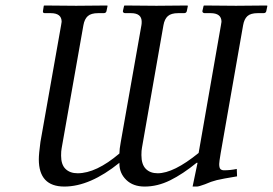

<svg xmlns="http://www.w3.org/2000/svg" viewBox="-20 -666 992 698"><path d="M283.2 -574.2 204.1 -127Q202.1 -117.2 202.1 -100.1Q202.1 -67.4 218.3 -51.8Q234.4 -36.1 262.2 -36.1Q329.6 -36.1 414.1 -107.9Q414.1 -123.5 418.9 -148.9L494.1 -574.2Q495.1 -579.1 495.1 -586.9Q495.1 -618.2 456.1 -618.2H435.1Q431.2 -618.2 428.7 -620.4Q426.3 -622.6 426.8 -626L431.2 -645L433.1 -646Q505.9 -645 548.8 -645L660.2 -646L663.1 -645L659.2 -626Q657.7 -618.2 648.9 -618.2H627.9Q602.1 -618.2 590.1 -607.4Q578.1 -596.7 574.2 -574.2L496.1 -128.9Q494.1 -119.1 494.1 -102.1Q494.1 -68.4 510 -52.2Q525.9 -36.1 553.2 -36.1Q611.3 -36.1 702.1 -109.9L783.2 -574.2Q785.2 -584 785.2 -586.9Q785.2 -618.2 745.1 -618.2H724.1Q720.2 -618.2 717.8 -620.4Q715.3 -622.6 715.8 -626L720.2 -645L722.2 -646Q795.9 -645 837.9 -645L949.2 -646L952.1 -645L948.2 -626Q946.8 -618.2 938 -618.2H917Q891.1 -618.2 879.4 -607.4Q867.7 -596.7 863.8 -574.2L782.2 -108.9Q776.9 -77.6 776.9 -69.8Q776.9 -55.7 781.5 -51.3Q786.1 -46.9 794.9 -46.9Q816.9 -46.9 840.8 -51.8L841.8 -24.9Q788.1 -16.1 768.1 -11.2Q748 -6.3 725.1 3.9Q702.6 12.2 695.8 12.2H680.2L698.2 -74.2H694.8Q644.5 -33.2 598.6 -10.5Q552.7 12.2 505.9 12.2Q463.9 12.2 439 -12Q414.1 -36.1 414.1 -70.8V-74.2Q307.1 12.2 213.9 12.2Q121.1 12.2 121.1 -86.9Q121.1 -106 127 -149.9L202.1 -574.2Q204.1 -584 204.1 -586.9Q204.1 -618.2 164.1 -618.2H143.1Q134.8 -618.2 136.2 -626L139.2 -645L141.1 -646Q214.8 -645 256.8 -645L369.1 -646L371.1 -645L367.2 -626Q365.7 -618.2 356.9 -618.2H336.9Q311 -618.2 299.1 -607.4Q287.1 -596.7 283.2 -574.2Z"/></svg>

Font: Common Serif Medium
Style: Italic
Weight: 500
Italic angle: -12°
Designer: Philipp H. Poll, Khaled Hosny
Foundry: Stefan Peev, Context Ltd.
Version: Version 1.026